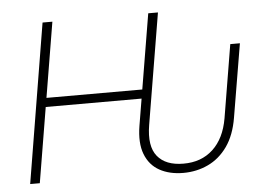

<svg xmlns="http://www.w3.org/2000/svg" viewBox="-52 -796 1198 874"><g transform="rotate(-5 547.5 -359.0)"><path d="M752 10.3Q688.5 10.3 643.1 -14.9Q597.7 -40 577.9 -91.6Q558.1 -143.1 570.8 -220.7L591.3 -343.3H153.3L96.2 0H52.2L172.4 -727.5H217.3L160.2 -384.3H598.1L655.3 -727.5H699.7L615.2 -220.7Q599.1 -124.5 637 -78.1Q674.8 -31.7 755.4 -31.7Q837.4 -31.2 890.6 -80.6Q943.8 -129.9 959.5 -220.7L1015.1 -555.2H1059.1L1002.9 -220.7Q989.7 -141.1 953.4 -89.8Q917 -38.6 864.7 -14.2Q812.5 10.3 752 10.3Z"/></g></svg>

Font: Inter Tight ExtraLight
Style: Italic
Weight: 250
Italic angle: -9.39999°
Designer: Rasmus Andersson
Foundry: rsms
Version: Version 3.004